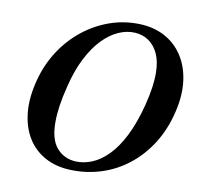

<svg xmlns="http://www.w3.org/2000/svg" viewBox="-80 -798 931 895"><g transform="rotate(10 385.0 -350.0)"><path d="M509.5 -713Q577.5 -711 629.8 -683Q682 -655 714.5 -605.2Q747 -555.5 756 -488.2Q765 -421 746 -341Q725.5 -253.5 682.8 -186.2Q640 -119 581.8 -73.8Q523.5 -28.5 454.5 -6.8Q385.5 15 311 12.5Q242.5 10.5 190 -17.8Q137.5 -46 106 -97Q74.5 -148 67.8 -218.2Q61 -288.5 84 -374Q104 -449.5 144.8 -512.2Q185.5 -575 242.5 -620.8Q299.5 -666.5 367.5 -690.8Q435.5 -715 509.5 -713ZM328 -30.5Q366 -29 404.8 -45Q443.5 -61 480 -98Q516.5 -135 547.5 -196.2Q578.5 -257.5 601.5 -346Q613.5 -393.5 619 -432.2Q624.5 -471 624 -502Q623.5 -556 606.5 -592.5Q589.5 -629 561 -648.2Q532.5 -667.5 496.5 -669.5Q457.5 -672 417.8 -654.2Q378 -636.5 342 -599Q306 -561.5 276.5 -503.8Q247 -446 228 -368Q214.5 -315 208.5 -272.8Q202.5 -230.5 202.5 -198.5Q201.5 -114.5 236.5 -73.8Q271.5 -33 328 -30.5Z"/></g></svg>

Font: Fraunces Medium
Style: Italic
Weight: 500
Italic angle: -16°
Version: Version 1.000;[b76b70a41]